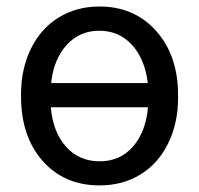

<svg xmlns="http://www.w3.org/2000/svg" viewBox="-20 -558 608 588"><path d="M44.4 -269Q44.4 -346.7 74.5 -408.4Q104.5 -470.2 159.4 -504.2Q214.4 -538.1 284.2 -538.1Q387.7 -538.1 453.6 -468.3Q519.5 -398.4 524.9 -286.6L525.4 -258.3Q525.4 -181.2 495.1 -119.1Q464.8 -57.1 410.2 -23.7Q355.5 9.8 285.2 9.8Q176.8 9.8 110.6 -65.2Q44.4 -140.1 44.4 -262.7ZM433.1 -229.5H135.7Q142.1 -153.8 182.1 -108.9Q222.2 -64 285.2 -64Q348.1 -64 387.5 -109.4Q426.8 -154.8 433.1 -229.5ZM284.2 -463.9Q223.1 -463.9 183.6 -419.7Q144 -375.5 136.7 -303.7H432.6Q423.8 -377.4 384 -420.7Q344.2 -463.9 284.2 -463.9Z"/></svg>

Font: Mardoto
Style: Regular
Weight: 400
Designer: Christian Robertson, Vahan Hovhannisyan
Foundry: Google
Version: Version 1.000